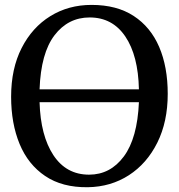

<svg xmlns="http://www.w3.org/2000/svg" viewBox="-20 -772 748 803"><path d="M347.5 11Q240.5 12.5 169 -35.8Q97.5 -84 62 -169.8Q26.5 -255.5 26.5 -367.5Q26.5 -485 70.5 -571.2Q114.5 -657.5 190.5 -704.5Q266.5 -751.5 363 -751.5Q468.5 -751.5 539.2 -705.2Q610 -659 645.8 -575.5Q681.5 -492 681.5 -379.5Q681.5 -263 638 -175.5Q594.5 -88 519 -39.2Q443.5 9.5 347.5 11ZM355 -699Q265 -699 208 -624.5Q151 -550 145.5 -398.5H561Q558 -539.5 504.2 -619.2Q450.5 -699 355 -699ZM352.5 -41.5Q441.5 -41.5 498 -117.8Q554.5 -194 561 -344.5H145.5Q149.5 -205 203.2 -123.2Q257 -41.5 352.5 -41.5Z"/></svg>

Font: Merriweather
Style: Regular
Weight: 400
Designer: Eben Sorkin
Foundry: Eben Sorkin
Version: Version 2.100; ttfautohint (v1.7.19-72a1) -l 8 -r 50 -G 200 